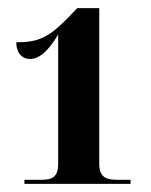

<svg xmlns="http://www.w3.org/2000/svg" viewBox="-20 -839 370 472"><path d="M40 -387H301V-397H269C244 -397 224 -401 224 -436V-819H170L145 -793C100 -748 76 -735 20 -735C20 -709 34 -694 54 -694C78 -694 100 -716 123 -754V-436C123 -401 105 -397 80 -397H40Z"/></svg>

Font: Noto Serif Display Condensed Extra
Style: Regular
Weight: 800
Width: 3
Designer: Monotype Design Team
Foundry: Monotype Imaging Inc.
Version: Version 1.900